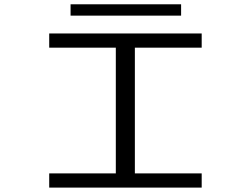

<svg xmlns="http://www.w3.org/2000/svg" viewBox="-20 -852 1140 872"><path d="M203.5 0V-64.5H506V-635.5H203.5V-700H896V-635.5H592.5V-64.5H896V0ZM300.5 -781V-832.5H802.5V-781Z"/></svg>

Font: Trispace Expanded Light
Style: Regular
Weight: 300
Width: 7
Designer: Tyler Finck
Foundry: Etcetera Type Company
Version: Version 1.210; ttfautohint (v1.8.3)